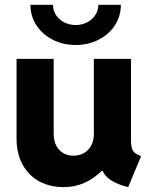

<svg xmlns="http://www.w3.org/2000/svg" viewBox="-20 -770 630 798"><path d="M48.8 -195.3V-525.4H203.1V-215.8Q203.1 -171.4 226.1 -147.2Q249 -123 285.2 -123Q323.2 -123 346.9 -148.2Q370.6 -173.3 370.1 -215.8V-525.4H524.4V-183.6Q524.9 -164.6 528.3 -153.3Q531.7 -142.1 540.5 -134.8Q549.3 -127.4 566.4 -121.1L512.7 7.8Q468.8 -3.4 442.9 -19.8Q417 -36.1 406.7 -59.6H402.3Q370.1 -27.3 330.3 -9.8Q290.5 7.8 244.1 7.8Q189 7.8 144.5 -15.6Q100.1 -39.1 74.5 -85Q48.8 -130.9 48.8 -195.3ZM106.4 -750H200.2Q200.2 -726.6 212.9 -707.3Q225.6 -688 247.1 -677Q268.6 -666 294.9 -666Q320.8 -666 342 -677Q363.3 -688 376 -707.3Q388.7 -726.6 388.7 -750H482.4Q482.4 -703.6 457.8 -665.3Q433.1 -627 389.9 -605Q346.7 -583 294.9 -583Q242.2 -583 199 -605Q155.8 -627 131.1 -665.3Q106.4 -703.6 106.4 -750Z"/></svg>

Font: Reddit Sans Strawberry ExBold
Style: Regular
Weight: 800
Designer: Stephen Hutchings
Foundry: Reddit
Version: Version 1.013